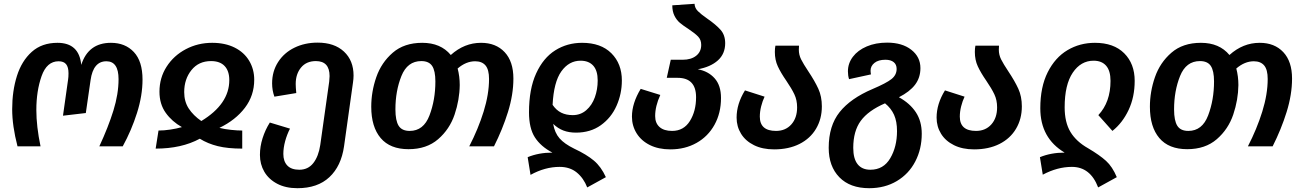

<svg xmlns="http://www.w3.org/2000/svg" viewBox="-20 -769 6850 1009"><path d="M44 -195Q44 -291 69 -370Q94 -449 147 -496.5Q200 -544 282 -544Q396 -544 407 -428Q444 -544 563 -544Q638 -544 683.5 -495.5Q729 -447 729 -351Q729 -267 700 -175.5Q671 -84 625 0H502Q549 -101 576 -188Q603 -275 603 -353Q603 -447 539 -447Q470 -447 456 -348L431 -175L311 -161L338 -352Q340 -364 340 -384Q340 -416 327.5 -431.5Q315 -447 288 -447Q226 -447 198.5 -369Q171 -291 171 -191Q171 -105 193 0H72Q44 -108 44 -195Z M1316 -350Q1316 -267 1267 -202.5Q1218 -138 1133 -97Q1161 -90 1194.5 -86.5Q1228 -83 1253 -83V12Q1177 12 1124.5 -1Q1072 -14 1030 -40Q934 12 798 12L813 -83Q842 -83 875 -88Q908 -93 936 -101Q884 -130 851 -176Q818 -222 818 -287Q818 -360 855.5 -418.5Q893 -477 956.5 -510.5Q1020 -544 1095 -544Q1163 -544 1213 -519Q1263 -494 1289.5 -449.5Q1316 -405 1316 -350ZM1038 -133Q1185 -222 1185 -348Q1185 -396 1160.5 -422Q1136 -448 1089 -448Q1024 -448 986 -400.5Q948 -353 948 -285Q948 -235 972 -198.5Q996 -162 1038 -133Z M1838 -372Q1838 -355 1835 -335L1788 0Q1773 104 1711 162Q1649 220 1543 220Q1481 220 1436.5 196.5Q1392 173 1369 133.5Q1346 94 1346 45Q1346 1 1360 -43Q1374 -87 1398 -125L1504 -93Q1488 -62 1478.5 -27Q1469 8 1469 40Q1469 79 1490 101Q1511 123 1553 123Q1599 123 1626.5 88Q1654 53 1663 -7L1710 -340Q1712 -360 1712 -369Q1712 -448 1640 -448Q1590 -448 1562 -414Q1534 -380 1534 -328Q1534 -310 1537 -280L1422 -261Q1410 -294 1410 -331Q1410 -394 1441.5 -443Q1473 -492 1527.5 -518.5Q1582 -545 1649 -545Q1737 -545 1787.5 -498Q1838 -451 1838 -372Z M2678 -356Q2678 -272 2649.5 -180.5Q2621 -89 2576 0H2446Q2493 -91 2521.5 -182.5Q2550 -274 2550 -354Q2550 -403 2531.5 -425Q2513 -447 2477 -447Q2429 -447 2385 -409Q2396 -368 2396 -322Q2395 -244 2369 -167Q2343 -90 2282.5 -37.5Q2222 15 2127 15Q2030 15 1980.5 -43.5Q1931 -102 1931 -208Q1931 -287 1957.5 -363.5Q1984 -440 2044 -492Q2104 -544 2199 -544Q2296 -544 2349 -480Q2420 -544 2508 -544Q2586 -544 2632 -495Q2678 -446 2678 -356ZM2194 -448Q2121 -448 2089.5 -369.5Q2058 -291 2058 -194Q2058 -135 2075 -108Q2092 -81 2133 -81Q2206 -81 2237 -162.5Q2268 -244 2268 -341Q2268 -397 2251 -422.5Q2234 -448 2194 -448Z M3007 -72Q2970 -72 2941 -83Q2912 -94 2887 -118Q2895 -71 2920.5 -42Q2946 -13 2997 12Q3063 43 3101 75Q3139 107 3164 162L3066 216Q3047 167 3011 137.5Q2975 108 2921 108Q2844 108 2768 150L2753 57Q2811 33 2883 33Q2822 1 2791 -47Q2760 -95 2760 -179Q2760 -301 2797.5 -383Q2835 -465 2898 -504.5Q2961 -544 3039 -544Q3138 -544 3193 -489Q3248 -434 3248 -346Q3248 -276 3220 -213Q3192 -150 3137.5 -111Q3083 -72 3007 -72ZM2990 -164Q3031 -164 3061 -190Q3091 -216 3106 -257.5Q3121 -299 3121 -346Q3121 -398 3097.5 -424Q3074 -450 3031 -450Q2970 -450 2930 -394Q2890 -338 2884 -218Q2903 -190 2929 -177Q2955 -164 2990 -164Z M3769 -254Q3769 -175 3735 -113.5Q3701 -52 3640.5 -18Q3580 16 3503 16Q3441 16 3395.5 -6.5Q3350 -29 3325.5 -68.5Q3301 -108 3301 -156Q3301 -226 3347 -302L3450 -270Q3423 -211 3423 -159Q3423 -122 3446 -101.5Q3469 -81 3512 -81Q3573 -81 3605.5 -133Q3638 -185 3638 -258Q3638 -360 3541 -360H3484L3505 -455H3568Q3612 -455 3638.5 -476Q3665 -497 3665 -533Q3665 -560 3648.5 -577Q3632 -594 3599 -616Q3571 -634 3553.5 -648.5Q3536 -663 3524.5 -686Q3513 -709 3513 -741L3630 -749Q3631 -727 3647.5 -710.5Q3664 -694 3697 -671Q3742 -640 3766.5 -612.5Q3791 -585 3791 -542Q3791 -486 3752.5 -451.5Q3714 -417 3647 -405Q3702 -395 3735.5 -357.5Q3769 -320 3769 -254Z M4228 -394Q4262 -343 4280.5 -302.5Q4299 -262 4299 -210Q4299 -144 4268.5 -92.5Q4238 -41 4181.5 -12.5Q4125 16 4048 16Q3987 16 3942.5 -6Q3898 -28 3874.5 -66Q3851 -104 3851 -151Q3851 -223 3895 -294L3998 -261Q3987 -238 3980 -210Q3973 -182 3973 -156Q3973 -81 4058 -81Q4108 -81 4138.5 -115Q4169 -149 4169 -205Q4169 -243 4154.5 -273.5Q4140 -304 4112 -345Q4083 -387 4067.5 -420.5Q4052 -454 4052 -496Q4052 -516 4055 -529H4179Q4178 -523 4178 -508Q4178 -481 4190 -457Q4202 -433 4228 -394Z M4824 -66Q4824 14 4790 79.5Q4756 145 4693 182.5Q4630 220 4548 220Q4447 220 4391 162.5Q4335 105 4335 8Q4335 -108 4392.5 -180Q4450 -252 4565 -301Q4638 -332 4665 -353.5Q4692 -375 4692 -407Q4692 -430 4676.5 -442.5Q4661 -455 4633 -455Q4596 -455 4575.5 -438.5Q4555 -422 4555 -398Q4555 -390 4557 -378L4442 -353Q4436 -371 4436 -394Q4436 -436 4462 -470.5Q4488 -505 4535 -525Q4582 -545 4642 -545Q4721 -545 4769 -507.5Q4817 -470 4817 -411Q4817 -361 4789 -324Q4761 -287 4704 -258Q4762 -226 4793 -179Q4824 -132 4824 -66ZM4694 -80Q4694 -131 4678.5 -165.5Q4663 -200 4631 -226Q4543 -188 4503.5 -134Q4464 -80 4464 8Q4464 65 4487 94Q4510 123 4554 123Q4623 123 4658.5 62.5Q4694 2 4694 -80Z M5279 -394Q5313 -343 5331.5 -302.5Q5350 -262 5350 -210Q5350 -144 5319.5 -92.5Q5289 -41 5232.5 -12.5Q5176 16 5099 16Q5038 16 4993.5 -6Q4949 -28 4925.5 -66Q4902 -104 4902 -151Q4902 -223 4946 -294L5049 -261Q5038 -238 5031 -210Q5024 -182 5024 -156Q5024 -81 5109 -81Q5159 -81 5189.5 -115Q5220 -149 5220 -205Q5220 -243 5205.5 -273.5Q5191 -304 5163 -345Q5134 -387 5118.5 -420.5Q5103 -454 5103 -496Q5103 -516 5106 -529H5230Q5229 -523 5229 -508Q5229 -481 5241 -457Q5253 -433 5279 -394Z M5613 108Q5537 108 5460 149L5445 57Q5503 33 5575 33Q5447 -43 5447 -200Q5447 -312 5486 -389.5Q5525 -467 5590 -505.5Q5655 -544 5734 -544Q5833 -544 5888 -489Q5943 -434 5943 -344Q5943 -259 5911 -191Q5879 -123 5826 -81L5752 -164Q5816 -232 5816 -344Q5816 -397 5793 -423.5Q5770 -450 5727 -450Q5660 -450 5617.5 -387Q5575 -324 5575 -205Q5575 -126 5605.5 -75.5Q5636 -25 5698 10Q5759 46 5792.5 76.5Q5826 107 5849 162L5751 216Q5710 108 5613 108Z M6770 -356Q6770 -272 6741.5 -180.5Q6713 -89 6668 0H6538Q6585 -91 6613.5 -182.5Q6642 -274 6642 -354Q6642 -403 6623.5 -425Q6605 -447 6569 -447Q6521 -447 6477 -409Q6488 -368 6488 -322Q6487 -244 6461 -167Q6435 -90 6374.5 -37.5Q6314 15 6219 15Q6122 15 6072.5 -43.5Q6023 -102 6023 -208Q6023 -287 6049.5 -363.5Q6076 -440 6136 -492Q6196 -544 6291 -544Q6388 -544 6441 -480Q6512 -544 6600 -544Q6678 -544 6724 -495Q6770 -446 6770 -356ZM6286 -448Q6213 -448 6181.5 -369.5Q6150 -291 6150 -194Q6150 -135 6167 -108Q6184 -81 6225 -81Q6298 -81 6329 -162.5Q6360 -244 6360 -341Q6360 -397 6343 -422.5Q6326 -448 6286 -448Z"/></svg>

Font: FiraGO Medium
Style: Italic
Weight: 500
Italic angle: -8°
Designer: bBox Type GmbH
Foundry: bBox Type GmbH
Version: Version 1.001